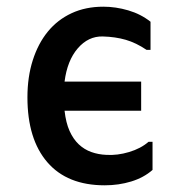

<svg xmlns="http://www.w3.org/2000/svg" viewBox="-20 -557 540 574"><path d="M62 -266Q62 -327 78 -377Q94 -427 123 -462.5Q152 -498 194 -517.5Q236 -537 289 -537Q326 -537 363.5 -526Q401 -515 430 -492V-408H418Q387 -429 356 -438Q325 -447 287 -448Q244 -449 212.5 -412.5Q181 -376 173 -313H402V-226H173Q177 -190 188 -165.5Q199 -141 215.5 -125.5Q232 -110 253 -102.5Q274 -95 298 -94Q331 -92 366 -102.5Q401 -113 424 -133H436V-49Q410 -26 372.5 -14.5Q335 -3 293 -3Q181 -3 121.5 -72Q62 -141 62 -266Z"/></svg>

Font: D2Coding ligature
Style: Bold
Weight: 700
Monospace: yes
Designer: Yong-Rak Park; Jeong-Hwan Yoon; Sang-Min Lee;
Foundry: NHN Corporation
Version: Version 1.3.2; Build 20180524